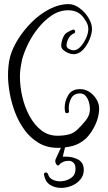

<svg xmlns="http://www.w3.org/2000/svg" viewBox="-20 -695 525 935"><path d="M262 25Q208 25 167.5 0.5Q127 -24 98.5 -63.5Q70 -103 52.5 -150Q35 -197 27 -243.5Q19 -290 19 -327Q19 -347 21 -370.5Q23 -394 29 -418Q40 -459 68 -504Q96 -549 135.5 -588Q175 -627 221.5 -651Q268 -675 314 -675Q341 -675 367.5 -655.5Q394 -636 411 -608Q428 -580 428 -553Q428 -533 416.5 -504Q405 -475 384.5 -453Q364 -431 338 -431Q327 -431 313 -436.5Q299 -442 288.5 -451.5Q278 -461 278 -473Q278 -483 282.5 -499.5Q287 -516 297 -529Q300 -533 311.5 -539.5Q323 -546 333 -550Q334 -550 334.5 -550.5Q335 -551 336 -551Q346 -551 346 -540Q346 -535 340 -532H339Q323 -525 313.5 -507.5Q304 -490 304 -473Q304 -463 316 -456.5Q328 -450 338 -450Q356 -450 372 -467.5Q388 -485 399 -509Q410 -533 410 -553Q410 -570 402.5 -584.5Q395 -599 384 -613Q358 -645 312 -645Q270 -645 233 -620.5Q196 -596 166 -558.5Q136 -521 116 -479.5Q96 -438 87 -403Q83 -384 80 -363.5Q77 -343 77 -323Q77 -275 88.5 -224.5Q100 -174 123.5 -130.5Q147 -87 181 -60.5Q215 -34 260 -34Q291 -34 315.5 -40.5Q340 -47 358 -65Q378 -84 398 -109Q418 -134 418 -164Q418 -180 413 -197.5Q408 -215 397.5 -227.5Q387 -240 370 -240Q340 -240 327.5 -217.5Q315 -195 315 -171Q315 -167 315 -163Q315 -159 316 -155V-153Q316 -144 306 -144Q298 -144 297 -151Q296 -156 295.5 -161Q295 -166 295 -171Q295 -203 312.5 -232Q330 -261 370 -261Q395 -261 416 -247Q437 -233 450 -211Q463 -189 463 -165Q462 -125 443.5 -86Q425 -47 399 -21Q368 7 332.5 16Q297 25 262 25ZM277 220Q248 220 224.5 205.5Q201 191 195 159L194 155Q194 145 204 145Q212 145 215 156Q220 172 236.5 180Q253 188 272 188Q298 188 321 175Q344 162 347 138Q350 110 339.5 99Q329 88 315 88Q300 88 287.5 93.5Q275 99 270 106Q267 111 263 111Q258 111 253.5 104Q249 97 249 89Q249 86 251 80Q254 74 260.5 59.5Q267 45 274 30Q281 15 285 6Q288 0 294 0Q303 0 300 10Q299 15 295.5 27.5Q292 40 289.5 52Q287 64 286 68H303Q335 68 361.5 82.5Q388 97 388 133Q388 159 371.5 179Q355 199 329.5 209.5Q304 220 277 220Z"/></svg>

Font: Ruge Boogie
Style: Regular
Weight: 400
Designer: Robert E. Leuschke
Foundry: Robert E. Leuschke
Version: Version 1.010; ttfautohint (v1.8.3)